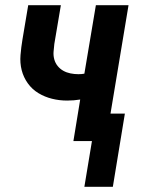

<svg xmlns="http://www.w3.org/2000/svg" viewBox="-20 -540 540 735"><path d="M303 175 332 0H261L287 -159Q275 -157 262.5 -156Q250 -155 237 -155Q207 -155 179 -162Q151 -169 127 -183.5Q103 -198 86.5 -221Q70 -244 63 -271.5Q56 -299 58.5 -329Q61 -359 66 -389L88 -520H213L188 -372Q186 -357 185 -341.5Q184 -326 188 -312Q192 -298 201 -287Q210 -276 222.5 -269Q235 -262 250 -259Q265 -256 280 -256Q286 -256 292 -256.5Q298 -257 303 -258L347 -520H472L403 -105H458L412 175Z"/></svg>

Font: Iosevka Curly Extrabold
Style: Italic
Weight: 800
Italic angle: -9°
Monospace: yes
Designer: Belleve Invis
Foundry: Belleve Invis
Version: Version 22.1.2; ttfautohint (v1.8.4)